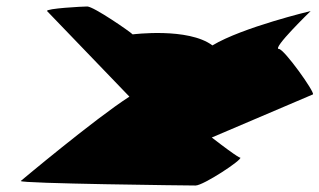

<svg xmlns="http://www.w3.org/2000/svg" viewBox="-20 -572 985 592"><path d="M44 -14C39 -6 563 0 583 0C607 0 727 -79 721 -86C721 -86 721 -80 633 -148L945 -281C951 -288 856 -421 840 -421C817 -421 938 -538 938 -538C938 -538 728 -488 635 -432C560 -488 389 -466 389 -466C383 -473 269 -552 249 -552C235 -552 122 -546 125 -538L379 -274C273 -206 44 -14 44 -14Z"/></svg>

Font: Ampere
Style: SCUltExtIta
Weight: 400
Version: Version 1